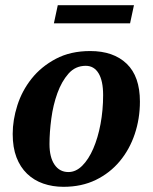

<svg xmlns="http://www.w3.org/2000/svg" viewBox="-20 -709 589 741"><path d="M29 -192Q29 -246 47 -302.5Q65 -359 102 -405.5Q139 -452 195.5 -482Q252 -512 328 -512Q418 -512 469 -463Q520 -414 520 -317Q520 -251 500 -191.5Q480 -132 442 -86.5Q404 -41 349.5 -14.5Q295 12 225 12Q183 12 147 -0.5Q111 -13 84.5 -38.5Q58 -64 43.5 -102Q29 -140 29 -192ZM311 -455Q271 -455 244.5 -425Q218 -395 201.5 -349.5Q185 -304 178 -251Q171 -198 171 -153Q171 -102 190.5 -73.5Q210 -45 244 -45Q273 -45 297.5 -69.5Q322 -94 340 -135.5Q358 -177 368 -230.5Q378 -284 378 -342Q378 -397 360.5 -426Q343 -455 311 -455ZM188 -619 203 -689H497L482 -619Z"/></svg>

Font: PT Serif
Style: Bold Italic
Weight: 700
Italic angle: -12°
Designer: A.Korolkova, O.Umpeleva, V.Yefimov
Foundry: ParaType Ltd
Version: Version 1.000W OFL